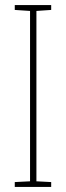

<svg xmlns="http://www.w3.org/2000/svg" viewBox="-20 -734 259 754"><path d="M181 0H38V-19L98 -22V-691L38 -695V-714H181V-695L123 -691V-22L181 -19Z"/></svg>

Font: Noto Sans Lao UI ExtCond Thin
Style: Regular
Weight: 100
Width: 2
Designer: Monotype Design Team
Foundry: Monotype Imaging Inc.
Version: Version 2.000; ttfautohint (v1.8.4.7-5d5b)